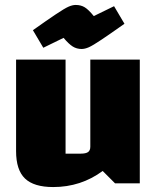

<svg xmlns="http://www.w3.org/2000/svg" viewBox="-20 -741 635 776"><path d="M545 0H445L395 -50Q307 15 195 15Q117 15 81 -19.5Q45 -54 45 -130V-500H245V-120H306Q327 -120 336 -126.5Q345 -133 345 -148V-500H545ZM237 -588 155 -548 113 -619Q168 -658 204.5 -682.5Q241 -707 257 -714Q273 -721 286 -721Q307 -721 322.5 -711.5Q338 -702 359 -676L441 -716L483 -645Q428 -606 391.5 -581.5Q355 -557 339 -550Q323 -543 310 -543Q290 -543 274 -553Q258 -563 237 -588Z"/></svg>

Font: Changa ExtraBold
Style: Regular
Weight: 800
Designer: Eduardo Rodriguez Tunni
Foundry: Eduardo Rodriguez Tunni
Version: Version 2.002; ttfautohint (v1.5) -l 8 -r 50 -G 220 -x 14 -H